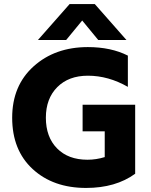

<svg xmlns="http://www.w3.org/2000/svg" viewBox="-20 -918 746 946"><path d="M385 -817 306 -721H167L323 -898H447L603 -721H464ZM646 -402V-62Q550 8 404 8Q242 8 141 -85Q40 -178 40 -338Q40 -496 145.5 -591Q251 -686 413 -686Q527 -686 610 -644V-490Q514 -545 413 -545Q318 -545 262 -488.5Q206 -432 206 -338Q206 -243 261 -187Q316 -131 411 -131Q454 -131 496 -144V-271H387V-402Z"/></svg>

Font: Hind Bold
Style: Regular
Weight: 700
Designer: Manushi Parikh, Satya Rajpurohit
Foundry: Indian Type Foundry
Version: Version 1.201;PS 1.0;hotconv 1.0.78;makeotf.lib2.5.61930; tt